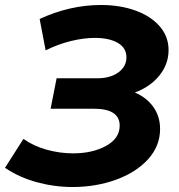

<svg xmlns="http://www.w3.org/2000/svg" viewBox="-39 -734 716 770"><path d="M603 -217Q603 -148 554.5 -95Q506 -42 425.5 -13Q345 16 252 16Q180 16 109.5 -3Q39 -22 -19 -61L55 -177Q96 -148 148.5 -133.5Q201 -119 254 -119Q332 -119 386.5 -149Q441 -179 441 -230Q441 -298 337 -298H164L188 -420H350Q403 -420 435.5 -443.5Q468 -467 468 -504Q468 -542 433.5 -562Q399 -582 341 -582Q297 -582 245.5 -569.5Q194 -557 144 -532L120 -658Q242 -714 366 -714Q442 -714 503.5 -692Q565 -670 601 -629Q637 -588 637 -533Q637 -477 600.5 -431.5Q564 -386 502 -363Q549 -343 576 -305Q603 -267 603 -217Z"/></svg>

Font: Montserrat Alternates
Style: Bold Italic
Weight: 700
Italic angle: -11.3°
Designer: Julieta Ulanovsky
Foundry: Julieta Ulanovsky
Version: Version 7.200